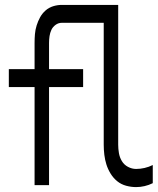

<svg xmlns="http://www.w3.org/2000/svg" viewBox="-20 -755 643 783"><path d="M535 8Q515 8 494.5 2.5Q474 -3 458 -16Q442 -29 431 -47Q420 -65 414 -84Q408 -103 405.5 -123.5Q403 -144 403 -165V-662H232Q218 -662 206.5 -653.5Q195 -645 189.5 -633Q184 -621 182 -607.5Q180 -594 180 -580V-473H319V-400H180V0H121V-400H16V-473H121V-580Q121 -598 122.5 -616Q124 -634 129.5 -651.5Q135 -669 143.5 -684.5Q152 -700 165.5 -712Q179 -724 196.5 -729.5Q214 -735 232 -735H462V-165Q462 -148 465 -130.5Q468 -113 477 -98Q486 -83 502 -74.5Q518 -66 535 -66Q552 -66 569.5 -70Q587 -74 603 -82V-8Q587 0 569.5 4Q552 8 535 8Z"/></svg>

Font: Bmono
Style: Regular
Weight: 400
Monospace: yes
Designer: Belleve Invis
Foundry: Belleve Invis
Version: Version 11.2.2; ttfautohint (v1.8.2)